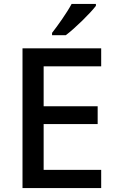

<svg xmlns="http://www.w3.org/2000/svg" viewBox="-20 -961 597 981"><path d="M470 -931V-941H346C322 -896 275 -830 246 -793V-781H316C364 -817 442 -894 470 -931ZM497 0V-93H203V-327H479V-418H203V-622H497V-714H95V0Z"/></svg>

Font: Noto Sans Bassa Vah Medium
Style: Regular
Weight: 500
Designer: Monotype Design Team
Foundry: Monotype Imaging Inc.
Version: Version 2.002